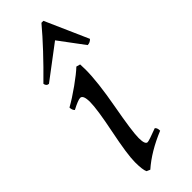

<svg xmlns="http://www.w3.org/2000/svg" viewBox="-259 -780 828 828"><g transform="rotate(-45 155.5 -366.0)"><path d="M204 -479Q204 -405 180.5 -276.5Q157 -148 157 -108Q157 -68 172 -68Q181 -68 236 -89Q245 -83 245 -65Q155 -28 96 24L80 17Q72 1 72 -45.5Q72 -92 95.5 -207.5Q119 -323 119 -366Q119 -409 101 -409Q88 -409 48 -388Q39 -397 39 -412Q75 -432 119 -463.5Q163 -495 185 -516L203 -511Q204 -499 204 -479ZM200 -661 49 -547Q42 -547 37.5 -551.5Q33 -556 32 -564Q139 -669 212 -756H224L311 -559Q300 -547 285 -547Z"/></g></svg>

Font: Rosarivo
Style: Italic
Weight: 400
Version: Version 1.003